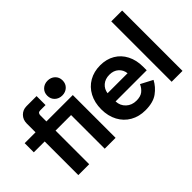

<svg xmlns="http://www.w3.org/2000/svg" viewBox="-84 -1143 1574 1574"><g transform="rotate(-45 703.0 -356.0)"><path d="M142 -496V-598Q142 -642 170.5 -671Q199 -700 242 -700H358V-596H296Q268 -596 268 -566V-496H574V-390H268V0H142V-390H16V-496ZM448 0V-496H574V0ZM422 -640Q422 -678 447.5 -702Q473 -726 511 -726Q549 -726 574.5 -702Q600 -678 600 -640Q600 -602 574.5 -578Q549 -554 511 -554Q473 -554 447.5 -578Q422 -602 422 -640Z M656 -248Q656 -326 687.5 -385.5Q719 -445 775.5 -477.5Q832 -510 905 -510Q977 -510 1031.5 -478Q1086 -446 1116 -387.5Q1146 -329 1146 -254V-211H785Q787 -160 822.5 -127Q858 -94 911 -94Q959 -94 985.5 -115Q1012 -136 1027 -170L1130 -116Q1102 -62 1050 -24Q998 14 907 14Q834 14 777 -18.5Q720 -51 688 -110.5Q656 -170 656 -248ZM1018 -305Q1013 -348 982.5 -375Q952 -402 904 -402Q855 -402 823.5 -375Q792 -348 786 -305Z M1350 0H1224V-700H1350Z"/></g></svg>

Font: Space Grotesk Variable
Style: Regular
Weight: 400
Designer: Florian Karsten (Space Grotesk), Colophon Foundry (Space Mono)
Foundry: Florian Karsten
Version: Version 1.106